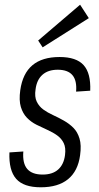

<svg xmlns="http://www.w3.org/2000/svg" viewBox="-20 -789 421 815"><path d="M153 6Q80 6 48.5 -30Q17 -66 20 -142L79 -146Q75 -96 95.5 -72Q116 -48 161 -48Q203 -48 227 -69.5Q251 -91 256 -131Q260 -162 250.5 -181.5Q241 -201 223 -214Q205 -227 181.5 -237.5Q158 -248 135 -259.5Q112 -271 94.5 -289Q77 -307 68.5 -335Q60 -363 66 -406Q76 -477 117.5 -512Q159 -547 233 -547Q304 -547 335 -512.5Q366 -478 363 -404L303 -400Q307 -447 287.5 -470Q268 -493 225 -493Q184 -493 160 -471.5Q136 -450 131 -410Q126 -378 136 -357.5Q146 -337 164 -324Q182 -311 205 -300.5Q228 -290 251 -277Q274 -264 291.5 -246.5Q309 -229 317.5 -201Q326 -173 320 -130Q311 -63 269 -28.5Q227 6 153 6ZM357 -712 161 -588 142 -617 320 -769Z"/></svg>

Font: Pathway Extreme Condensed ExtraLight
Style: Italic
Weight: 250
Width: 3
Italic angle: -8°
Version: Version 1.001;gftools[0.9.26]